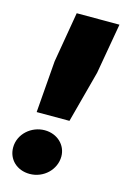

<svg xmlns="http://www.w3.org/2000/svg" viewBox="-112 -753 534 820"><g transform="rotate(15 155.5 -342.5)"><path d="M66 -248H211L272 -477L311 -700H122L84 -477ZM105 15C167 15 217 -34 217 -92C217 -142 176 -182 120 -182C61 -182 8 -136 8 -76C8 -24 48 15 105 15Z"/></g></svg>

Font: Fixel Display ExtraBold
Style: Italic
Weight: 800
Italic angle: -10°
Designer: AlfaBravo + MacPaw
Foundry: Kyrylo Tkachov, Marchela Mozhyna, Serhii Makarenko, Maria Weinstein, Zakhar Kryvoshyya
Version: Version 1.210;Glyphs 3.2 (3217)